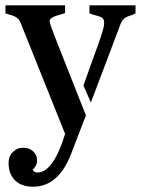

<svg xmlns="http://www.w3.org/2000/svg" viewBox="-39 -499 528 720"><path d="M273.9 -178.2Q290 -224.1 304 -262.5Q317.9 -300.8 328.6 -330.6Q351.6 -394 351.6 -409.9Q351.6 -425.8 346.2 -430.4Q340.8 -435.1 332.8 -437.7Q324.7 -440.4 314.9 -442.6Q305.2 -444.8 296.4 -449.2V-479H469.2V-449.2Q461.4 -444.3 453.4 -441.9Q445.3 -439.5 438 -436.5Q420.4 -428.7 413.6 -410.2L301.8 -114.7ZM83 138.2Q90.3 147.9 102.1 147.9Q131.3 147.9 158 110.1Q184.6 72.3 205.1 2.9L37.6 -415Q29.3 -436.5 -3.9 -444.3Q-11.7 -446.3 -18.6 -449.2V-479H205.1V-450.2Q194.8 -446.3 184.6 -443.6Q174.3 -440.9 166 -437.5Q147 -430.7 147 -418.9Q147 -412.1 167 -359.9L167.5 -359.4Q196.8 -285.6 225.3 -212.6Q253.9 -139.6 283.2 -66.4L226.1 82Q178.7 201.2 85 201.2Q21.5 201.2 0 151.4Q-6.8 135.3 -6.8 110.8Q-6.8 86.4 9.5 70.8Q25.9 55.2 43.5 55.2Q61 55.2 69.8 58.8Q78.6 62.5 85.4 68.6Q92.3 74.7 96.2 83.3Q100.1 91.8 100.1 106Q100.1 120.1 83 138.2Z"/></svg>

Font: Stardos Stencil
Style: Regular
Weight: 400
Version: Version 1.000